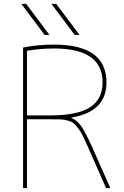

<svg xmlns="http://www.w3.org/2000/svg" viewBox="-20 -970 640 990"><path d="M210 -790 90 -950H115L235 -790ZM365 -790 245 -950H270L390 -790ZM349 -364 348 -362Q376 -351 398 -320.5Q420 -290 456 -210L549 0H527L438 -202Q420 -243 409.5 -265Q399 -287 384.5 -306.5Q370 -326 360.5 -334Q351 -342 330.5 -348Q310 -354 292 -354.5Q274 -355 239 -355H119V0H99V-725Q174 -740 259 -740Q529 -740 529 -545Q529 -394 349 -364ZM119 -375H239Q380 -375 444.5 -417Q509 -459 509 -545Q509 -720 259 -720Q186 -720 119 -708Z"/></svg>

Font: M PLUS 1p Thin
Style: Regular
Weight: 250
Version: Version 1.062